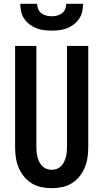

<svg xmlns="http://www.w3.org/2000/svg" viewBox="-20 -975 540 1003"><path d="M250 8Q223 8 196 2.5Q169 -3 146 -17Q123 -31 105.5 -52.5Q88 -74 77.5 -99Q67 -124 63 -151Q59 -178 59 -205V-735H170V-205Q170 -192 171.5 -178.5Q173 -165 176.5 -152.5Q180 -140 186 -128Q192 -116 201.5 -106.5Q211 -97 224 -92.5Q237 -88 250 -88Q263 -88 276 -92.5Q289 -97 298.5 -106.5Q308 -116 314 -128Q320 -140 323.5 -152.5Q327 -165 328.5 -178.5Q330 -192 330 -205V-735H441V-205Q441 -178 437 -151Q433 -124 422.5 -99Q412 -74 394.5 -52.5Q377 -31 354 -17Q331 -3 304 2.5Q277 8 250 8ZM250 -815Q230 -815 209.5 -817.5Q189 -820 170 -827.5Q151 -835 134.5 -847.5Q118 -860 106.5 -877Q95 -894 90.5 -914.5Q86 -935 86 -955H174Q174 -941 179.5 -927.5Q185 -914 196.5 -905.5Q208 -897 222 -893.5Q236 -890 250 -890Q264 -890 278 -893.5Q292 -897 303.5 -905.5Q315 -914 320.5 -927.5Q326 -941 326 -955H414Q414 -935 409.5 -914.5Q405 -894 393.5 -877Q382 -860 365.5 -847.5Q349 -835 330 -827.5Q311 -820 290.5 -817.5Q270 -815 250 -815Z"/></svg>

Font: Iosevka Algr
Style: Bold
Weight: 700
Monospace: yes
Designer: Belleve Invis
Foundry: Belleve Invis
Version: Version 26.0.2; ttfautohint (v1.8.3)